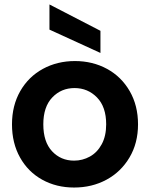

<svg xmlns="http://www.w3.org/2000/svg" viewBox="-20 -839 678 868"><path d="M34.2 -276.9Q34.2 -361.8 71.5 -427Q108.9 -492.2 173.8 -527.6Q238.8 -563 318.8 -563Q398.9 -563 463.9 -527.6Q528.8 -492.2 566.4 -427Q604 -361.8 604 -276.9Q604 -191.9 565.4 -127Q526.9 -62 461.4 -26.6Q396 8.8 314.9 8.8Q234.9 8.8 170.9 -26.6Q106.9 -62 70.6 -127Q34.2 -191.9 34.2 -276.9ZM175.8 -276.9Q175.8 -197.8 215.3 -155.3Q254.9 -112.8 314.9 -112.8Q353 -112.8 386.5 -131.3Q419.9 -149.9 439.9 -187Q460 -224.1 460 -276.9Q460 -356 418.5 -398.4Q377 -440.9 316.9 -440.9Q256.8 -440.9 216.3 -398.4Q175.8 -356 175.8 -276.9ZM203.6 -705.1V-818.8L434.1 -699.7V-599.6Z"/></svg>

Font: Poppins SemiBold
Style: Regular
Weight: 600
Designer: Ninad Kale (Devanagari), Jonny Pinhorn (Latin)
Foundry: Indian Type Foundry
Version: 4.004